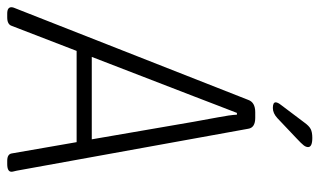

<svg xmlns="http://www.w3.org/2000/svg" viewBox="-216 -704 906 545"><g transform="rotate(90 237.5 -431.0)"><path d="M3 2Q-15 2 -15 -10Q-15 -15 -10 -26L248 -682Q255 -702 283 -702H299Q327 -702 330 -682L449 -25Q450 -20 451 -16.5Q452 -13 452 -10Q452 2 430 2H421Q402 2 400 -11L368 -195H109L38 -11Q34 2 14 2ZM238 -528 126 -238H360L310 -528Q304 -563 297.5 -596.5Q291 -630 290 -650H285Q277 -630 264.5 -597Q252 -564 238 -528ZM271 -752Q255 -752 255 -760Q255 -766 263 -776L312 -841Q322 -855 331 -859.5Q340 -864 356 -864Q382 -864 382 -852Q382 -846 377 -839.5Q372 -833 357 -819L300 -765Q286 -752 271 -752Z"/></g></svg>

Font: Asap Condensed Condensed ExtraLight
Style: Italic
Weight: 200
Width: 3
Italic angle: -6°
Designer: Pablo Cosgaya
Foundry: Omnibus-Type
Version: Version 3.001; ttfautohint (v1.8.4.7-5d5b)